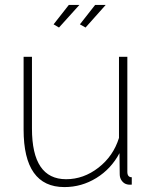

<svg xmlns="http://www.w3.org/2000/svg" viewBox="-20 -751 621 781"><path d="M220 -639 198 -652 260 -731H303ZM328 -639 305 -652 367 -731H410ZM76 -224V-520H110V-228Q110 -22 249 -22Q320 -22 380.5 -69Q441 -116 464 -190V-520H498V-52Q498 -30 516 -30V0Q503 1 497 -1Q484 -4 475.5 -15.5Q467 -27 467 -42L466 -128Q432 -64 372 -27Q312 10 242 10Q76 10 76 -224Z"/></svg>

Font: Raleway-v4020 ExtraLight
Style: Regular
Weight: 275
Designer: Matt McInerney, Pablo Impallari, Rodrigo Fuenzalida
Foundry: Matt McInerney, Pablo Impallari, Rodrigo Fuenzalida
Version: Version 4.020;PS 004.020;hotconv 1.0.88;makeotf.lib2.5.64775